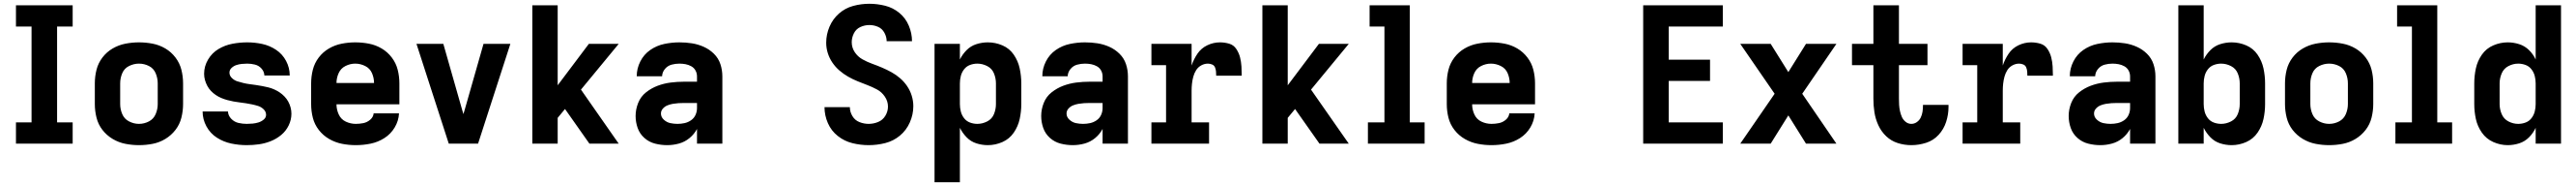

<svg xmlns="http://www.w3.org/2000/svg" viewBox="-20 -763 13720 988"><path d="M65 0H367V-113H284V-622H367V-735H65V-622H148V-113H65Z M720 8Q757 8 793 1Q829 -6 860.5 -25Q892 -44 914.5 -73Q937 -102 946 -138Q955 -174 955 -210V-320Q955 -357 946 -392.5Q937 -428 914.5 -457.5Q892 -487 860.5 -505.5Q829 -524 793 -531Q757 -538 720 -538Q684 -538 648 -531Q612 -524 580 -505.5Q548 -487 525.5 -457.5Q503 -428 494 -392.5Q485 -357 485 -320V-210Q485 -174 494 -138Q503 -102 525.5 -73Q548 -44 580 -25Q612 -6 648 1Q684 8 720 8ZM720 -105Q693 -105 667.5 -118Q642 -131 631 -157Q620 -183 620 -210V-320Q620 -348 631 -374Q642 -400 667.5 -412.5Q693 -425 720 -425Q748 -425 773 -412.5Q798 -400 809 -374Q820 -348 820 -320V-210Q820 -183 809 -157Q798 -131 773 -118Q748 -105 720 -105Z M1294 8Q1327 8 1359 3.5Q1391 -1 1421.5 -13Q1452 -25 1477.5 -46Q1503 -67 1517.5 -97Q1532 -127 1532 -159Q1532 -176 1527.5 -192.5Q1523 -209 1515 -223.5Q1507 -238 1495 -250.5Q1483 -263 1469.5 -272Q1456 -281 1440.5 -288Q1425 -295 1408.5 -299Q1392 -303 1375.5 -306Q1359 -309 1342.5 -311.5Q1326 -314 1309.5 -316Q1293 -318 1276.5 -322Q1260 -326 1244 -331Q1228 -336 1215 -348.5Q1202 -361 1202 -377Q1202 -392 1213.5 -402.5Q1225 -413 1239 -417.5Q1253 -422 1267.5 -423.5Q1282 -425 1297 -425Q1317 -425 1337.5 -420Q1358 -415 1372.5 -399Q1387 -383 1388 -362H1523Q1523 -403 1503.5 -439.5Q1484 -476 1450 -498.5Q1416 -521 1376.5 -529.5Q1337 -538 1297 -538Q1257 -538 1217.5 -530.5Q1178 -523 1143.5 -502.5Q1109 -482 1088 -446.5Q1067 -411 1067 -371Q1067 -354 1071.5 -338Q1076 -322 1084 -307Q1092 -292 1103.5 -280Q1115 -268 1129 -258.5Q1143 -249 1158.5 -242.5Q1174 -236 1190.5 -231.5Q1207 -227 1223.5 -224Q1240 -221 1256.5 -219Q1273 -217 1289.5 -214.5Q1306 -212 1322.5 -208.5Q1339 -205 1355 -200Q1371 -195 1384 -182.5Q1397 -170 1397 -153Q1397 -138 1384 -127.5Q1371 -117 1356 -112.5Q1341 -108 1325.5 -106.5Q1310 -105 1294 -105Q1272 -105 1250 -110Q1228 -115 1211.5 -132Q1195 -149 1194 -171H1059Q1059 -129 1079.5 -91.5Q1100 -54 1135.5 -31.5Q1171 -9 1212 -0.5Q1253 8 1294 8Z M1875 8Q1915 8 1954 0Q1993 -8 2027 -29.5Q2061 -51 2082 -86Q2103 -121 2105 -161H1970Q1968 -141 1951.5 -127Q1935 -113 1915 -109Q1895 -105 1875 -105Q1847 -105 1821.5 -117Q1796 -129 1784 -155Q1772 -181 1772 -209H2107V-320Q2107 -357 2098 -392.5Q2089 -428 2066.5 -457.5Q2044 -487 2012.5 -505.5Q1981 -524 1945 -531Q1909 -538 1872 -538Q1836 -538 1800 -531Q1764 -524 1732 -505.5Q1700 -487 1677.5 -457.5Q1655 -428 1646 -392.5Q1637 -357 1637 -320V-210Q1637 -173 1646 -137.5Q1655 -102 1678 -72.5Q1701 -43 1733.5 -24.5Q1766 -6 1802 1Q1838 8 1875 8ZM1972 -322H1772Q1772 -349 1783.5 -374.5Q1795 -400 1820 -412.5Q1845 -425 1872 -425Q1899 -425 1924.5 -412.5Q1950 -400 1961 -374.5Q1972 -349 1972 -322Z M2370 0H2526L2698 -530H2555L2454 -177Q2451 -166 2448 -157Q2445 -166 2442 -177L2341 -530H2198Z M2815 0H2950V-137L2989 -184L3119 0H3275L3074 -287L3275 -530H3116L2950 -310V-735H2815Z M3533 8Q3565 8 3596 -0.5Q3627 -9 3652 -29.5Q3677 -50 3692 -78V0H3827V-357Q3827 -391 3816.5 -422.5Q3806 -454 3782 -477.5Q3758 -501 3727.5 -514.5Q3697 -528 3664.5 -533Q3632 -538 3598 -538Q3558 -538 3517.5 -529.5Q3477 -521 3443 -497.5Q3409 -474 3390 -436.5Q3371 -399 3371 -358H3506Q3507 -380 3521.5 -397Q3536 -414 3556.5 -419.5Q3577 -425 3598 -425Q3615 -425 3631 -422Q3647 -419 3661.5 -411Q3676 -403 3684 -388.5Q3692 -374 3692 -357V-329H3623Q3587 -329 3551.5 -324.5Q3516 -320 3482.5 -307.5Q3449 -295 3420.5 -272.5Q3392 -250 3378.5 -216Q3365 -182 3365 -147Q3365 -114 3376 -83Q3387 -52 3412 -30Q3437 -8 3469 0Q3501 8 3533 8ZM3588 -105Q3569 -105 3550 -109Q3531 -113 3515.5 -127Q3500 -141 3500 -160Q3500 -175 3510.5 -186.5Q3521 -198 3535 -203.5Q3549 -209 3563.5 -211.5Q3578 -214 3593 -215Q3608 -216 3623 -216H3692V-189Q3692 -170 3684 -152.5Q3676 -135 3660 -124Q3644 -113 3625.5 -109Q3607 -105 3588 -105Z M4606 8Q4651 8 4694.5 -3Q4738 -14 4772.5 -42.5Q4807 -71 4825.5 -113Q4844 -155 4844 -199Q4844 -227 4835.5 -254.5Q4827 -282 4811 -305.5Q4795 -329 4773.5 -347.5Q4752 -366 4727.5 -379.5Q4703 -393 4677 -404Q4651 -415 4624.5 -424.5Q4598 -434 4573 -448Q4548 -462 4532 -486Q4516 -510 4516 -539Q4516 -563 4527.5 -586Q4539 -609 4562 -619.5Q4585 -630 4610 -630Q4634 -630 4656 -620.5Q4678 -611 4690 -589Q4702 -567 4702 -544H4837Q4837 -586 4820 -626.5Q4803 -667 4769.5 -694.5Q4736 -722 4694 -732.5Q4652 -743 4610 -743Q4566 -743 4523.5 -731.5Q4481 -720 4448 -691Q4415 -662 4397.5 -621Q4380 -580 4380 -536Q4380 -508 4388.5 -481Q4397 -454 4413 -430.5Q4429 -407 4450.5 -388.5Q4472 -370 4496.5 -356Q4521 -342 4547 -331.5Q4573 -321 4599.5 -311Q4626 -301 4651 -287.5Q4676 -274 4692.5 -249.5Q4709 -225 4709 -197Q4709 -171 4695 -148Q4681 -125 4656.5 -115Q4632 -105 4606 -105Q4581 -105 4557 -114.5Q4533 -124 4519.5 -146.5Q4506 -169 4506 -194Q4506 -194 4506 -194Q4506 -194 4506 -194H4371Q4371 -194 4371 -194Q4371 -194 4371 -194Q4371 -150 4389 -109Q4407 -68 4442 -40.5Q4477 -13 4520 -2.5Q4563 8 4606 8Z M4957 205H5092V-84Q5106 -56 5128 -33.5Q5150 -11 5180 -1.5Q5210 8 5241 8Q5281 8 5318.5 -8.5Q5356 -25 5379 -58.5Q5402 -92 5410.5 -131Q5419 -170 5419 -210V-320Q5419 -360 5410.5 -399.5Q5402 -439 5379 -472.5Q5356 -506 5318.5 -522Q5281 -538 5241 -538Q5210 -538 5180 -528.5Q5150 -519 5128 -497Q5106 -475 5092 -447V-530H4957ZM5185 -105Q5165 -105 5146 -112Q5127 -119 5114.5 -135Q5102 -151 5097 -170.5Q5092 -190 5092 -210V-320Q5092 -340 5097 -359.5Q5102 -379 5114.5 -395Q5127 -411 5146 -418Q5165 -425 5185 -425Q5212 -425 5237.5 -412Q5263 -399 5273.5 -373Q5284 -347 5284 -320V-210Q5284 -183 5273.5 -157Q5263 -131 5237.5 -118Q5212 -105 5185 -105Z M5693 8Q5725 8 5756 -0.5Q5787 -9 5812 -29.5Q5837 -50 5852 -78V0H5987V-357Q5987 -391 5976.5 -422.5Q5966 -454 5942 -477.5Q5918 -501 5887.5 -514.5Q5857 -528 5824.5 -533Q5792 -538 5758 -538Q5718 -538 5677.5 -529.5Q5637 -521 5603 -497.5Q5569 -474 5550 -436.5Q5531 -399 5531 -358H5666Q5667 -380 5681.5 -397Q5696 -414 5716.5 -419.5Q5737 -425 5758 -425Q5775 -425 5791 -422Q5807 -419 5821.5 -411Q5836 -403 5844 -388.5Q5852 -374 5852 -357V-329H5783Q5747 -329 5711.5 -324.5Q5676 -320 5642.5 -307.5Q5609 -295 5580.5 -272.5Q5552 -250 5538.5 -216Q5525 -182 5525 -147Q5525 -114 5536 -83Q5547 -52 5572 -30Q5597 -8 5629 0Q5661 8 5693 8ZM5748 -105Q5729 -105 5710 -109Q5691 -113 5675.5 -127Q5660 -141 5660 -160Q5660 -175 5670.5 -186.5Q5681 -198 5695 -203.5Q5709 -209 5723.5 -211.5Q5738 -214 5753 -215Q5768 -216 5783 -216H5852V-189Q5852 -170 5844 -152.5Q5836 -135 5820 -124Q5804 -113 5785.5 -109Q5767 -105 5748 -105Z M6112 0H6419V-113H6326V-281Q6326 -300 6328 -318.5Q6330 -337 6335 -355.5Q6340 -374 6350 -390Q6360 -406 6377 -415.5Q6394 -425 6413 -425Q6424 -425 6435 -420.5Q6446 -416 6450.5 -405.5Q6455 -395 6456 -383.5Q6457 -372 6457 -361H6593Q6593 -385 6591.5 -410Q6590 -435 6584 -458.5Q6578 -482 6564 -503Q6550 -524 6526 -531Q6502 -538 6477 -538Q6442 -538 6409.5 -522.5Q6377 -507 6357 -477.5Q6337 -448 6326 -415V-530H6112V-417H6190V-113H6112Z M6703 0H6838V-137L6877 -184L7007 0H7163L6962 -287L7163 -530H7004L6838 -310V-735H6703Z M7265 0H7567V-113H7488V-735H7274V-622H7353V-113H7265Z M7923 8Q7963 8 8002 0Q8041 -8 8075 -29.5Q8109 -51 8130 -86Q8151 -121 8153 -161H8018Q8016 -141 7999.5 -127Q7983 -113 7963 -109Q7943 -105 7923 -105Q7895 -105 7869.5 -117Q7844 -129 7832 -155Q7820 -181 7820 -209H8155V-320Q8155 -357 8146 -392.5Q8137 -428 8114.5 -457.5Q8092 -487 8060.5 -505.5Q8029 -524 7993 -531Q7957 -538 7920 -538Q7884 -538 7848 -531Q7812 -524 7780 -505.5Q7748 -487 7725.5 -457.5Q7703 -428 7694 -392.5Q7685 -357 7685 -320V-210Q7685 -173 7694 -137.5Q7703 -102 7726 -72.5Q7749 -43 7781.5 -24.5Q7814 -6 7850 1Q7886 8 7923 8ZM8020 -322H7820Q7820 -349 7831.5 -374.5Q7843 -400 7868 -412.5Q7893 -425 7920 -425Q7947 -425 7972.5 -412.5Q7998 -400 8009 -374.5Q8020 -349 8020 -322Z M8731 0H9155V-113H8867V-333H9087V-446H8867V-622H9155V-735H8731Z M9248 0H9410L9504 -150L9598 0H9760L9578 -265L9760 -530H9598L9504 -380L9410 -530H9248L9431 -265Z M10159 8Q10199 8 10238 -4.5Q10277 -17 10304.5 -47Q10332 -77 10344.5 -116Q10357 -155 10357 -195Q10357 -201 10357 -206H10221V-201Q10221 -185 10218.5 -169Q10216 -153 10209 -138.5Q10202 -124 10188.5 -114.5Q10175 -105 10159 -105Q10142 -105 10128.5 -116Q10115 -127 10108.5 -142Q10102 -157 10098.5 -173Q10095 -189 10094 -205.5Q10093 -222 10093 -239V-417H10245V-530H10093V-735H9957V-530H9843V-417H9957V-239Q9957 -202 9962.5 -166.5Q9968 -131 9983.5 -97.5Q9999 -64 10025.5 -39Q10052 -14 10087 -3Q10122 8 10159 8Z M10432 0H10739V-113H10646V-281Q10646 -300 10648 -318.5Q10650 -337 10655 -355.5Q10660 -374 10670 -390Q10680 -406 10697 -415.5Q10714 -425 10733 -425Q10744 -425 10755 -420.5Q10766 -416 10770.5 -405.5Q10775 -395 10776 -383.5Q10777 -372 10777 -361H10913Q10913 -385 10911.5 -410Q10910 -435 10904 -458.5Q10898 -482 10884 -503Q10870 -524 10846 -531Q10822 -538 10797 -538Q10762 -538 10729.5 -522.5Q10697 -507 10677 -477.5Q10657 -448 10646 -415V-530H10432V-417H10510V-113H10432Z M11165 8Q11197 8 11228 -0.5Q11259 -9 11284 -29.5Q11309 -50 11324 -78V0H11459V-357Q11459 -391 11448.5 -422.5Q11438 -454 11414 -477.5Q11390 -501 11359.5 -514.5Q11329 -528 11296.5 -533Q11264 -538 11230 -538Q11190 -538 11149.5 -529.5Q11109 -521 11075 -497.5Q11041 -474 11022 -436.5Q11003 -399 11003 -358H11138Q11139 -380 11153.5 -397Q11168 -414 11188.5 -419.5Q11209 -425 11230 -425Q11247 -425 11263 -422Q11279 -419 11293.5 -411Q11308 -403 11316 -388.5Q11324 -374 11324 -357V-329H11255Q11219 -329 11183.5 -324.5Q11148 -320 11114.5 -307.5Q11081 -295 11052.5 -272.5Q11024 -250 11010.5 -216Q10997 -182 10997 -147Q10997 -114 11008 -83Q11019 -52 11044 -30Q11069 -8 11101 0Q11133 8 11165 8ZM11220 -105Q11201 -105 11182 -109Q11163 -113 11147.5 -127Q11132 -141 11132 -160Q11132 -175 11142.5 -186.5Q11153 -198 11167 -203.5Q11181 -209 11195.5 -211.5Q11210 -214 11225 -215Q11240 -216 11255 -216H11324V-189Q11324 -170 11316 -152.5Q11308 -135 11292 -124Q11276 -113 11257.5 -109Q11239 -105 11220 -105Z M11865 8Q11905 8 11942.5 -8.5Q11980 -25 12003 -58.5Q12026 -92 12034.5 -131Q12043 -170 12043 -210V-320Q12043 -360 12034.5 -399.5Q12026 -439 12003 -472.5Q11980 -506 11942.5 -522Q11905 -538 11865 -538Q11834 -538 11804 -528.5Q11774 -519 11752 -497Q11730 -475 11716 -447V-735H11581V0H11716V-84Q11730 -56 11752 -33.5Q11774 -11 11804 -1.5Q11834 8 11865 8ZM11809 -105Q11789 -105 11770 -112Q11751 -119 11738.5 -135Q11726 -151 11721 -170.5Q11716 -190 11716 -210V-320Q11716 -340 11721 -359.5Q11726 -379 11738.5 -395Q11751 -411 11770 -418Q11789 -425 11809 -425Q11836 -425 11861.5 -412Q11887 -399 11897.5 -373Q11908 -347 11908 -320V-210Q11908 -183 11897.5 -157Q11887 -131 11861.5 -118Q11836 -105 11809 -105Z M12384 8Q12421 8 12457 1Q12493 -6 12524.5 -25Q12556 -44 12578.5 -73Q12601 -102 12610 -138Q12619 -174 12619 -210V-320Q12619 -357 12610 -392.5Q12601 -428 12578.5 -457.5Q12556 -487 12524.5 -505.5Q12493 -524 12457 -531Q12421 -538 12384 -538Q12348 -538 12312 -531Q12276 -524 12244 -505.5Q12212 -487 12189.5 -457.5Q12167 -428 12158 -392.5Q12149 -357 12149 -320V-210Q12149 -174 12158 -138Q12167 -102 12189.5 -73Q12212 -44 12244 -25Q12276 -6 12312 1Q12348 8 12384 8ZM12384 -105Q12357 -105 12331.5 -118Q12306 -131 12295 -157Q12284 -183 12284 -210V-320Q12284 -348 12295 -374Q12306 -400 12331.5 -412.5Q12357 -425 12384 -425Q12412 -425 12437 -412.5Q12462 -400 12473 -374Q12484 -348 12484 -320V-210Q12484 -183 12473 -157Q12462 -131 12437 -118Q12412 -105 12384 -105Z M12737 0H13039V-113H12960V-735H12746V-622H12825V-113H12737Z M13335 8Q13366 8 13396 -1.5Q13426 -11 13448.5 -33.5Q13471 -56 13484 -84V0H13619V-735H13484V-447Q13471 -475 13448.5 -497Q13426 -519 13396 -528.5Q13366 -538 13335 -538Q13296 -538 13258.5 -522Q13221 -506 13197.5 -472.5Q13174 -439 13165.5 -399.5Q13157 -360 13157 -320V-210Q13157 -170 13165.5 -131Q13174 -92 13197.5 -58.5Q13221 -25 13258.5 -8.5Q13296 8 13335 8ZM13391 -105Q13364 -105 13339 -118Q13314 -131 13303 -157Q13292 -183 13292 -210V-320Q13292 -347 13303 -373Q13314 -399 13339 -412Q13364 -425 13391 -425Q13411 -425 13430 -418Q13449 -411 13461.5 -395Q13474 -379 13479 -359.5Q13484 -340 13484 -320V-210Q13484 -190 13479 -170.5Q13474 -151 13461.5 -135Q13449 -119 13430 -112Q13411 -105 13391 -105Z"/></svg>

Font: Iosevka Sparkle Extrabold
Style: Regular
Weight: 800
Designer: Belleve Invis
Foundry: Belleve Invis
Version: Version 4.5.0; ttfautohint (v1.8.3)